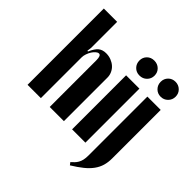

<svg xmlns="http://www.w3.org/2000/svg" viewBox="-219 -884 1244 1244"><g transform="rotate(45 402.5 -262.0)"><path d="M162 -429Q180 -471 200.5 -488Q221 -505 254 -505Q279 -505 300.5 -496.5Q322 -488 337.5 -474Q353 -460 362 -440.5Q371 -421 371 -399V0H241V-428Q241 -471 222 -471Q212 -471 201 -461.5Q190 -452 181 -438Q172 -424 166 -406.5Q160 -389 160 -374V0H38V-699H160V-460L156 -431Z M439 -624Q439 -653 458.5 -672.5Q478 -692 508 -692Q538 -692 558 -672.5Q578 -653 578 -624Q578 -595 558 -575Q538 -555 508 -555Q478 -555 458.5 -575Q439 -595 439 -624ZM568 -495V0H446V-495Z M634 -624Q634 -653 653.5 -672.5Q673 -692 702 -692Q731 -692 751 -672.5Q771 -653 771 -624Q771 -595 751 -575Q731 -555 702 -555Q673 -555 653.5 -575Q634 -595 634 -624ZM763 -50Q763 -15 754.5 14.5Q746 44 726.5 71Q707 98 676 123Q645 148 601 175L588 158Q599 148 608.5 138.5Q618 129 625.5 116Q633 103 637 86Q641 69 641 44V-495H763Z"/></g></svg>

Font: Moniqa Black Heading
Style: Regular
Weight: 900
Designer: Rajesh Rajput
Foundry: Rajesh Rajput
Version: Version 1.000